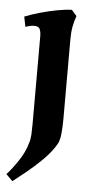

<svg xmlns="http://www.w3.org/2000/svg" viewBox="-52 -469 375 761"><g transform="rotate(5 136.0 -88.5)"><path d="M87 28V-326Q87 -338 82.5 -349.5Q78 -361 60 -361Q48 -361 36.5 -357.5Q25 -354 25 -354L17 -394Q41 -404 76 -414Q111 -424 146 -430.5Q181 -437 203 -437L223 -414Q216 -395 211.5 -372.5Q207 -350 207 -321V-2Q207 26 204.5 53Q202 80 194 96Q174 130 143.5 160.5Q113 191 81.5 216.5Q50 242 27 260L1 234Q20 214 45 177Q70 140 80 103Q85 88 86 69Q87 50 87 28Z"/></g></svg>

Font: Buenard
Style: Regular
Weight: 400
Version: Version 2.000